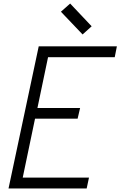

<svg xmlns="http://www.w3.org/2000/svg" viewBox="-20 -1061 678 1081"><path d="M28 0 198 -800H638L626 -739H206L260 -784L183 -416L147 -453H431L417 -393H133L185 -430L100 -23L71 -61H481L468 0ZM445 -867 323 -995 375 -1041 496 -913Z"/></svg>

Font: Victor Mono Thin Light
Style: Italic
Weight: 300
Italic angle: -12°
Monospace: yes
Version: Version 1.561;gftools[0.9.30]